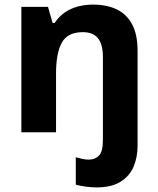

<svg xmlns="http://www.w3.org/2000/svg" viewBox="-20 -576 690 836"><path d="M401 240Q378 240 352.5 236.5Q327 233 310 228V109Q326 113 339 116Q352 119 368 119Q393 119 410.5 102Q428 85 428 35V-329Q428 -383 406.5 -409.5Q385 -436 341 -436Q274 -436 249 -390Q224 -344 224 -256V0H73V-546H189L209 -476H218Q236 -504 262.5 -522Q289 -540 320.5 -548Q352 -556 385 -556Q444 -556 487.5 -535.5Q531 -515 555 -470.5Q579 -426 579 -356V59Q579 109 561.5 150Q544 191 504.5 215.5Q465 240 401 240Z"/></svg>

Font: Noto Sans Cherokee
Style: Regular
Weight: 400
Designer: Monotype Design Team
Foundry: Monotype Imaging Inc.
Version: Version 2.001